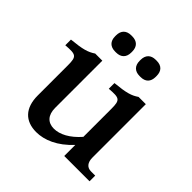

<svg xmlns="http://www.w3.org/2000/svg" viewBox="-191 -863 1030 1030"><g transform="rotate(45 324.0 -348.0)"><path d="M214 -148V-506H160C127 -484 98 -475 15 -467V-424C91 -430 101 -425 101 -358V-129C101 -34 150 16 234 16C295 16 366 -13 431 -84V0H623V-43H591C561 -43 544 -64 544 -101V-506H489C457 -484 428 -475 345 -467V-424C421 -430 431 -425 431 -358V-145C383 -90 332 -64 288 -64C242 -64 214 -93 214 -148ZM170 -647C170 -610 191 -589 228 -589H235C272 -589 293 -610 293 -647V-654C293 -691 272 -712 235 -712H228C191 -712 170 -691 170 -654ZM356 -647C356 -610 377 -589 413 -589H421C458 -589 478 -610 478 -647V-654C478 -691 458 -712 421 -712H413C377 -712 356 -691 356 -654Z"/></g></svg>

Font: LT Superior Serif Semibold
Style: Regular
Weight: 600
Designer: Daniel Lyons
Foundry: LyonsType
Version: Version 2.120;FEAKit 1.0